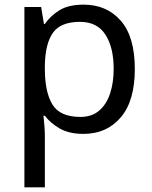

<svg xmlns="http://www.w3.org/2000/svg" viewBox="-20 -566 655 826"><path d="M340 -546Q439 -546 499.5 -477Q560 -408 560 -269Q560 -132 499.5 -61Q439 10 339 10Q277 10 236.5 -13.5Q196 -37 173 -68H167Q169 -51 171 -25Q173 1 173 20V240H85V-536H157L169 -463H173Q197 -498 236 -522Q275 -546 340 -546ZM324 -472Q242 -472 208.5 -426Q175 -380 173 -286V-269Q173 -170 205.5 -116.5Q238 -63 326 -63Q375 -63 406.5 -90Q438 -117 453.5 -163.5Q469 -210 469 -270Q469 -362 433.5 -417Q398 -472 324 -472Z"/></svg>

Font: Noto Sans Tifinagh Ahaggar
Style: Regular
Weight: 400
Designer: JamraPatel
Foundry: JamraPatel LLC
Version: Version 2.006; ttfautohint (v1.8.4.7-5d5b)